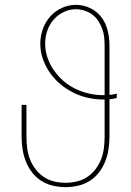

<svg xmlns="http://www.w3.org/2000/svg" viewBox="-20 -763 540 791"><path d="M250 8Q224 8 198 2Q172 -4 150 -18Q128 -32 112 -53Q96 -74 86.5 -98Q77 -122 73 -148Q69 -174 69 -200V-331H89V-200Q89 -176 92 -152.5Q95 -129 103.5 -107Q112 -85 126.5 -66Q141 -47 160.5 -34Q180 -21 203 -15.5Q226 -10 250 -10Q274 -10 297 -15.5Q320 -21 339.5 -34Q359 -47 373.5 -66Q388 -85 396.5 -107Q405 -129 408 -152.5Q411 -176 411 -200V-353Q410 -353 408.5 -353Q407 -353 406 -353Q374 -353 342.5 -360Q311 -367 282 -381.5Q253 -396 228.5 -416.5Q204 -437 185.5 -463.5Q167 -490 156.5 -520.5Q146 -551 146 -583Q146 -613 156 -642Q166 -671 186 -694Q206 -717 234 -730Q262 -743 292 -743Q313 -743 332.5 -737Q352 -731 369 -719.5Q386 -708 398.5 -691Q411 -674 418 -655Q425 -636 428 -615.5Q431 -595 431 -575V-372Q438 -373 446 -374Q454 -375 461 -377V-359Q454 -357 446 -356Q438 -355 431 -354V-200Q431 -174 427 -148Q423 -122 413.5 -98Q404 -74 388 -53Q372 -32 350 -18Q328 -4 302 2Q276 8 250 8ZM405 -371Q407 -371 408.5 -371Q410 -371 411 -371V-575Q411 -593 409 -611Q407 -629 400.5 -646Q394 -663 384 -678Q374 -693 359.5 -703.5Q345 -714 327.5 -719.5Q310 -725 292 -725Q266 -725 241.5 -713Q217 -701 200 -681Q183 -661 174.5 -635.5Q166 -610 166 -584Q166 -554 175.5 -526Q185 -498 202 -473.5Q219 -449 241.5 -429.5Q264 -410 291 -397Q318 -384 347 -377.5Q376 -371 405 -371Z"/></svg>

Font: Iosevka Slab Thin
Style: Regular
Weight: 100
Monospace: yes
Designer: Belleve Invis
Foundry: Belleve Invis
Version: Version 11.1.0; ttfautohint (v1.8.3)